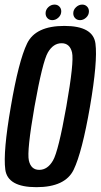

<svg xmlns="http://www.w3.org/2000/svg" viewBox="-21 -790 427 815"><path d="M133.5 4.5Q11.5 4.5 1.5 -70Q-8.5 -144.5 25 -337.5Q58 -531 94 -605.5Q130 -680 252.2 -680Q374.5 -680 384.2 -605Q394 -530 361 -337.5Q327.5 -144 291.8 -69.8Q256 4.5 133.5 4.5ZM145.5 -69Q181 -69 204 -108.8Q227 -148.5 260.5 -337.5Q294 -528 284.8 -567.2Q275.5 -606.5 240.5 -606.5Q205 -606.5 182.2 -567.2Q159.5 -528 125.5 -337.5Q92.5 -148.5 101.5 -108.8Q110.5 -69 145.5 -69ZM201 -704.5Q188.5 -704.5 180.5 -712.8Q172.5 -721 172.5 -733.5Q172.5 -748.5 184 -759.5Q195.5 -770.5 210.5 -770.5Q223 -770.5 231 -762.2Q239 -754 239 -742Q239 -726.5 227.2 -715.5Q215.5 -704.5 201 -704.5ZM319 -704.5Q306 -704.5 298 -712.8Q290 -721 290 -733.5Q290 -748.5 301.8 -759.5Q313.5 -770.5 328 -770.5Q340.5 -770.5 348.5 -762.2Q356.5 -754 356.5 -742Q356.5 -726.5 344.8 -715.5Q333 -704.5 319 -704.5Z"/></svg>

Font: Anybody Condensed Medium
Style: Italic
Weight: 500
Width: 3
Italic angle: -10°
Designer: Tyler Finck
Foundry: Etcetera Type Company
Version: Version 1.010; ttfautohint (v1.8.3) -l 8 -r 50 -G 200 -x 14 